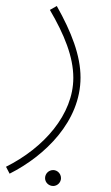

<svg xmlns="http://www.w3.org/2000/svg" viewBox="-28 -348 370 639"><path d="M4 230C123 170 240 55 240 -90C240 -163 210 -241 161 -328L138 -315C186 -233 216 -159 216 -89C216 33 118 144 -8 207ZM149 271C163 271 175 259 175 245C175 230 163 218 149 218C134 218 122 230 122 245C122 259 134 271 149 271Z"/></svg>

Font: Noto Sans Arabic UI SmCn Th
Style: Regular
Weight: 100
Width: 4
Designer: Monotype Design Team, Nadine Chahine and Nizar Qandah
Foundry: Monotype Imaging Inc.
Version: Version 2.010